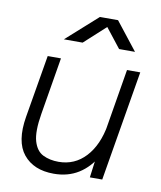

<svg xmlns="http://www.w3.org/2000/svg" viewBox="-82 -778 718 856"><g transform="rotate(10 277.0 -350.0)"><path d="M381 0 393 -92 461 -500H521L437 0ZM54 -216 102 -500H162L119 -242ZM119 -242Q105 -159 117.5 -116.5Q130 -74 160.5 -59Q191 -44 231 -44Q304 -44 353.5 -97.5Q403 -151 419 -245L456 -241Q443 -161 411 -104.5Q379 -48 331 -18Q283 12 219 12Q128 12 81.5 -45Q35 -102 54 -216ZM160 -586 301 -712H382V-711L245 -586ZM410 -586 311 -712H313H383L482 -586Z"/></g></svg>

Font: Figtree Light Light
Style: Italic
Weight: 300
Italic angle: -9.5°
Version: Version 2.000